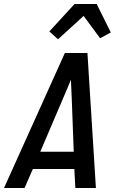

<svg xmlns="http://www.w3.org/2000/svg" viewBox="-36 -933 606 953"><path d="M-16 0 286 -670H398L440 0H338L333 -94H127L86 0ZM330 -180 320 -447Q319 -469 318 -491.5Q317 -514 316 -537Q307 -514 297 -491.5Q287 -469 278 -447L164 -180ZM252 -738 209 -777 334 -913H444L514 -772L461 -743L379 -854Z"/></svg>

Font: Lode Dark Term
Style: Bold Italic
Weight: 700
Italic angle: -11°
Monospace: yes
Designer: Belleve Invis
Foundry: Belleve Invis
Version: Version 29.2.0